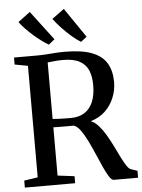

<svg xmlns="http://www.w3.org/2000/svg" viewBox="-64 -1043 809 1093"><g transform="rotate(-5 341.0 -497.0)"><path d="M33 0V-40L111 -52V-689L36 -703V-743H164Q195 -743 222 -745Q249 -747 274.5 -748.8Q300 -750.5 326 -750.5Q425 -750.5 483 -727.5Q541 -704.5 566.2 -660.8Q591.5 -617 591.5 -554.5Q591.5 -509 574 -465.8Q556.5 -422.5 522.8 -390.2Q489 -358 439.5 -344Q463 -335 484 -311.2Q505 -287.5 524 -255.5Q543 -223.5 559.5 -189.5Q576 -155.5 590.8 -125.8Q605.5 -96 618.5 -76Q631.5 -56 643 -52L680 -39.5V0H541Q529 0 515 -21.8Q501 -43.5 485.2 -78.8Q469.5 -114 452.2 -154Q435 -194 416.8 -231.2Q398.5 -268.5 379.8 -294.5Q361 -320.5 341.5 -327Q330.5 -327 314 -327Q297.5 -327 279.8 -327Q262 -327 247 -327.2Q232 -327.5 224.5 -328V-52L320.5 -40V0ZM329.5 -372Q374.5 -372 406.2 -392Q438 -412 454.8 -451Q471.5 -490 471.5 -548Q471.5 -597 456.8 -632Q442 -667 406.8 -686Q371.5 -705 311 -705Q292.5 -705 277.2 -703.8Q262 -702.5 248.8 -701Q235.5 -699.5 224.5 -698.5V-375.5Q238.5 -374 259 -373.2Q279.5 -372.5 299.2 -372.2Q319 -372 329.5 -372ZM239.5 -799Q221.5 -809.5 199.2 -826Q177 -842.5 154.2 -862.5Q131.5 -882.5 111.8 -903Q92 -923.5 79 -942L148 -993.5L274.5 -826.5L240.5 -799ZM423.5 -799Q399.5 -813.5 371.2 -838Q343 -862.5 316.8 -890.5Q290.5 -918.5 273 -943L342.5 -994L458 -825L424.5 -799Z"/></g></svg>

Font: Merriweather 60pt Medium
Style: Regular
Weight: 500
Version: Version 2.100